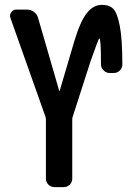

<svg xmlns="http://www.w3.org/2000/svg" viewBox="-20 -770 540 790"><path d="M168 -287.1 22.5 -697.3Q18.6 -709 26.4 -719.7Q34.2 -730.5 45.9 -730.5H91.8Q107.4 -730.5 120.1 -720.7Q132.8 -710.9 136.7 -696.3L223.6 -396.5Q223.6 -395.5 224.6 -395Q225.6 -394.5 225.6 -396.5L286.1 -601.6Q310.5 -682.6 337.4 -716.3Q364.3 -750 399.4 -750Q430.7 -750 446.8 -732.9Q462.9 -715.8 473.1 -662.1Q483.4 -608.4 483.4 -504.9Q483.4 -490.2 473.1 -480Q462.9 -469.7 448.2 -469.7H430.7Q417 -469.7 406.2 -480.5Q395.5 -491.2 395.5 -504.9Q395.5 -612.3 388.7 -612.3Q385.7 -612.3 352.5 -517.6L278.3 -287.1Q277.3 -284.2 277.3 -278.3V-35.2Q277.3 -20.5 267.1 -10.3Q256.8 0 241.2 0H205.1Q190.4 0 179.7 -9.8Q168.9 -19.5 168.9 -35.2V-278.3Q168.9 -284.2 168 -287.1Z"/></svg>

Font: Rounded-L Mgen+ 1m medium
Style: Regular
Weight: 500
Designer: [Source Han Sans]
Ryoko NISHIZUKA  (kana & ideographs); Paul D. Hunt (Latin, Greek & Cyrillic); Wenlong ZHANG  (bopomofo
Version: Version 1.059.20150602